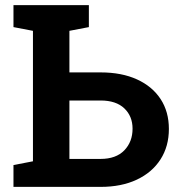

<svg xmlns="http://www.w3.org/2000/svg" viewBox="-20 -731 704 751"><path d="M32.7 0V-85.4L108.9 -100.1V-610.4L32.7 -625V-710.9H327.6V-625L251.5 -610.4V-447.8H373.5Q456.1 -447.8 515.9 -420.4Q575.7 -393.1 608.2 -343.5Q640.6 -293.9 640.6 -226.6Q640.6 -158.7 607.9 -107.7Q575.2 -56.6 515.1 -28.3Q455.1 0 373.5 0ZM251.5 -109.4H373.5Q433.6 -109.4 466.1 -142.8Q498.5 -176.3 498.5 -227.5Q498.5 -276.4 466.3 -307.1Q434.1 -337.9 373.5 -337.9H251.5Z"/></svg>

Font: Roboto Slab
Style: Bold
Weight: 700
Designer: Google
Version: Version 2.000; ttfautohint (v1.8.1.43-b0c9)